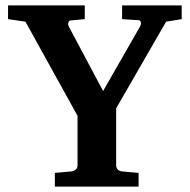

<svg xmlns="http://www.w3.org/2000/svg" viewBox="-20 -691 703 711"><path d="M595.2 -610.8 410.2 -290V-78.1Q410.2 -68.4 416.5 -62.7Q422.9 -57.1 432.1 -56.2L493.2 -50.8V0H183.1V-50.8L244.1 -56.2Q252.4 -57.1 259.8 -62.7Q267.1 -68.4 267.1 -78.1V-262.2L74.2 -610.8L9.8 -620.1V-670.9H293.9V-620.1L241.2 -615.2Q235.8 -615.2 233.2 -607.9Q230.5 -600.6 235.8 -590.8L361.8 -354L498 -591.8Q503.4 -601.1 501.7 -608.6Q500 -616.2 493.2 -616.2L432.1 -620.1V-670.9H652.8V-620.1Z"/></svg>

Font: Charis SIL Am
Style: Bold
Weight: 700
Foundry: SIL International
Version: Version 5.000